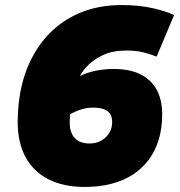

<svg xmlns="http://www.w3.org/2000/svg" viewBox="-20 -730 712 760"><path d="M315 10Q231 10 171.5 -20.5Q112 -51 81 -108.5Q50 -166 50 -247Q50 -327 67.5 -397Q85 -467 119.5 -524.5Q154 -582 204 -623.5Q254 -665 318.5 -687.5Q383 -710 462 -710Q532 -710 587.5 -697Q643 -684 669 -670L600 -506Q572 -517 544.5 -523.5Q517 -530 480 -530Q426 -530 386.5 -511.5Q347 -493 319 -462Q285 -422 270.5 -365.5Q256 -309 256 -244Q256 -219 264.5 -200.5Q273 -182 290.5 -172Q308 -162 335 -162Q360 -162 380 -173Q400 -184 412 -203Q424 -222 424 -247Q424 -265 417 -277.5Q410 -290 393 -297Q376 -304 346 -304Q328 -304 310.5 -299.5Q293 -295 276.5 -287.5Q260 -280 246 -271L257 -403Q282 -424 310.5 -435.5Q339 -447 369.5 -452Q400 -457 430 -457Q493 -457 535.5 -436Q578 -415 600 -375Q622 -335 622 -277Q622 -223 608.5 -178Q595 -133 569 -98Q543 -63 506 -39Q469 -15 421 -2.5Q373 10 315 10Z"/></svg>

Font: Georama ExtraCondensed Thin Black
Style: Italic
Weight: 900
Italic angle: -9°
Version: Version 1.001